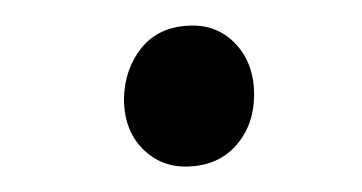

<svg xmlns="http://www.w3.org/2000/svg" viewBox="-20 -431 281 149"><path d="M76.2 -354.5Q76.7 -377.4 89.8 -393.8Q103 -410.2 127 -411.1Q148.4 -412.1 162.8 -397Q177.2 -381.8 177.2 -357.4Q177.2 -334.5 163.6 -318.6Q149.9 -302.7 126.5 -301.8Q105.5 -300.8 90.8 -315.4Q76.2 -330.1 76.2 -354.5Z"/></svg>

Font: TypoPRO Roboto
Style: Italic
Weight: 400
Italic angle: -12°
Designer: Google
Version: Version 2.136; 2016